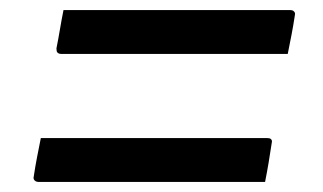

<svg xmlns="http://www.w3.org/2000/svg" viewBox="-20 -491 640 381"><path d="M106 -471H556Q560 -471 562 -469.5Q564 -468 565 -466Q566 -464 565 -460Q562 -440 558.5 -422Q555 -404 551 -384H101Q98 -384 95.5 -385.5Q93 -387 92.5 -389.5Q92 -392 92 -395Q96 -415 99 -433Q102 -451 106 -471ZM61 -217H510Q515 -217 517 -215.5Q519 -214 519.5 -212Q520 -210 519 -206Q516 -186 513 -168Q510 -150 506 -130H56Q53 -130 50.5 -131.5Q48 -133 47 -135.5Q46 -138 47 -141Q50 -161 53.5 -179Q57 -197 61 -217Z"/></svg>

Font: RecMonoLinear Nerd Font Mono
Style: Italic
Weight: 400
Italic angle: -10°
Monospace: yes
Version: Version 1.085; ttfautohint (v1.8.4.7-5d5b);Nerd Fonts 3.2.1